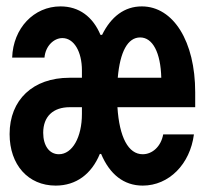

<svg xmlns="http://www.w3.org/2000/svg" viewBox="-20 -570 640 600"><path d="M154 10C218 10 266 -26 292 -89H296C323 -25 367 10 426 10C508 10 574 -57 586 -150H490C483 -112 456 -88 426 -88C381 -88 353 -141 347 -235H590V-282C590 -440 522 -550 423 -550C369 -550 327 -518 299 -461H294C270 -518 227 -550 169 -550C86 -550 21 -482 18 -390H119C122 -426 148 -451 175 -451C211 -451 236 -409 236 -350V-327H197C83 -327 10 -258 10 -151C10 -55 68 10 154 10ZM348 -327C355 -408 379 -453 418 -453C457 -453 482 -406 484 -327ZM236 -235V-214C236 -141 206 -88 164 -88C134 -88 115 -115 115 -155C115 -206 146 -235 198 -235Z"/></svg>

Font: CommitMono
Style: 700Regular
Weight: 700
Monospace: yes
Designer: Eigil Nikolajsen
Foundry: Eigil Nikolajsen
Version: Version 1.143